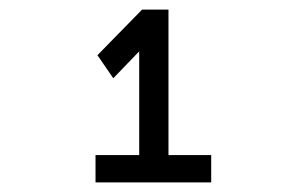

<svg xmlns="http://www.w3.org/2000/svg" viewBox="-20 -740 640 400"><path d="M276 -720 183 -625 216 -577 270 -633V-417H179V-360H420V-417H331V-720Z"/></svg>

Font: Kode Mono Medium
Style: Regular
Weight: 500
Monospace: yes
Designer: Isa Ozler
Foundry: Kadena LLC
Version: Version 1.206;gftools[0.9.28]